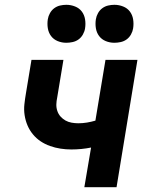

<svg xmlns="http://www.w3.org/2000/svg" viewBox="-20 -779 640 799"><path d="M331 0 359 -165Q339 -161 318.5 -159Q298 -157 277 -157Q254 -157 231.5 -160.5Q209 -164 188 -171.5Q167 -179 149 -191Q131 -203 117 -220Q103 -237 94.5 -257Q86 -277 82.5 -299.5Q79 -322 81.5 -345Q84 -368 88 -391L111 -530H244L218 -373Q215 -359 214.5 -345Q214 -331 218.5 -317.5Q223 -304 232 -294Q241 -284 252.5 -277.5Q264 -271 278 -268.5Q292 -266 306 -266Q324 -266 342 -269Q360 -272 377 -277L419 -530H552L465 0ZM456 -601Q437 -601 420 -608Q403 -615 392.5 -629Q382 -643 379 -661.5Q376 -680 379 -699Q381 -712 388 -724.5Q395 -737 406 -745Q417 -753 430 -756Q443 -759 456 -759Q475 -759 492.5 -752Q510 -745 520.5 -731Q531 -717 534 -698.5Q537 -680 534 -661Q532 -648 525 -635.5Q518 -623 507 -615Q496 -607 482.5 -604Q469 -601 456 -601ZM256 -601Q237 -601 220 -608Q203 -615 192.5 -629Q182 -643 179 -661.5Q176 -680 179 -699Q181 -712 188 -724.5Q195 -737 206 -745Q217 -753 230 -756Q243 -759 256 -759Q275 -759 292.5 -752Q310 -745 320.5 -731Q331 -717 334 -698.5Q337 -680 334 -661Q332 -648 325 -635.5Q318 -623 307 -615Q296 -607 282.5 -604Q269 -601 256 -601Z"/></svg>

Font: Iosevka Curly XBdExObl
Style: Regular
Weight: 800
Width: 7
Italic angle: -9°
Monospace: yes
Designer: Belleve Invis
Foundry: Belleve Invis
Version: Version 11.1.0; ttfautohint (v1.8.3)